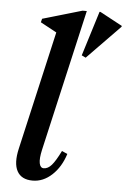

<svg xmlns="http://www.w3.org/2000/svg" viewBox="-55 -807 571 860"><g transform="rotate(5 231.0 -377.5)"><path d="M124.5 12.7Q73.8 12.7 54.5 -22.9Q35.2 -58.5 50.7 -125.1L180.2 -691.4L203.5 -640.8L99.7 -697L103.8 -713.1L281.2 -765H300.3L154.5 -127.5Q145.7 -88.1 149.8 -67.4Q154 -46.7 169.4 -46.7Q188.2 -46.7 204.9 -65.9Q221.6 -85.1 244.2 -130.8L269.2 -119.8Q250.5 -60.2 211.1 -23.7Q171.7 12.7 124.5 12.7ZM313.4 -556.5 295 -565.4 357.5 -766.5H361.4L461.8 -712.6V-708.7Z"/></g></svg>

Font: Platypi Light
Style: Italic
Weight: 300
Italic angle: -13°
Designer: David Sargent
Foundry: Bolt Cutter Type
Version: Version 1.200